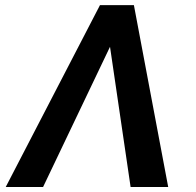

<svg xmlns="http://www.w3.org/2000/svg" viewBox="-20 -748 786 768"><path d="M502.4 0 416.5 -585 414.6 -727.5H515.6L652.8 0ZM431.6 -585 152.3 0H2.9L379.9 -727.5H480.5Z"/></svg>

Font: Inter 16pt SemiBold
Style: Italic
Weight: 600
Italic angle: -9.3988°
Version: Version 4.001;git-66647c0bb